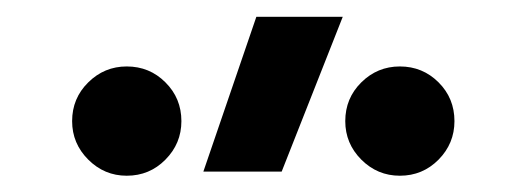

<svg xmlns="http://www.w3.org/2000/svg" viewBox="-20 -815 626 230"><path d="M223.6 -609.4 287.1 -794.9H390.6L317.4 -609.4ZM131.8 -604.5Q105 -604.5 85.7 -623.8Q66.4 -643.1 66.4 -669.9Q66.4 -697.3 85.7 -716.3Q105 -735.4 131.8 -735.4Q159.2 -735.4 178.2 -716.3Q197.3 -697.3 197.3 -669.9Q197.3 -643.1 178.2 -623.8Q159.2 -604.5 131.8 -604.5ZM459 -604.5Q432.1 -604.5 412.8 -623.8Q393.6 -643.1 393.6 -669.9Q393.6 -697.3 412.8 -716.3Q432.1 -735.4 459 -735.4Q486.3 -735.4 505.4 -716.3Q524.4 -697.3 524.4 -669.9Q524.4 -643.1 505.4 -623.8Q486.3 -604.5 459 -604.5Z"/></svg>

Font: Cascadia Code PL
Style: Regular
Weight: 400
Monospace: yes
Designer: Aaron Bell
Foundry: Saja Typeworks
Version: Version 2102.003